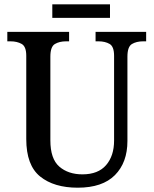

<svg xmlns="http://www.w3.org/2000/svg" viewBox="-20 -862 714 892"><path d="M341 10Q231 10 166.5 -42Q102 -94 102 -216V-603Q102 -646 80.5 -658Q59 -670 29 -670H14V-714H301V-670H287Q256 -670 235 -657.5Q214 -645 214 -599V-210Q214 -124 255.5 -88Q297 -52 363 -52Q436 -52 473 -95Q510 -138 510 -209V-603Q510 -646 489 -658Q468 -670 438 -670H424V-714H659V-670H645Q614 -670 593 -657.5Q572 -645 572 -599V-207Q572 -107 514 -48.5Q456 10 341 10ZM223 -779V-842H491V-779Z"/></svg>

Font: Noto Serif Sinhala SemiCondensed Medium
Style: Regular
Weight: 500
Width: 4
Designer: Jelle Bosma - Monotype Design Team
Foundry: Monotype Imaging Inc.
Version: Version 2.007; ttfautohint (v1.8.4.7-5d5b)